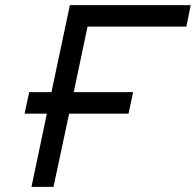

<svg xmlns="http://www.w3.org/2000/svg" viewBox="-20 -730 765 750"><path d="M103 0 163 -286H76L94 -370H181L253 -710H725L708 -626H322L268 -370H500L482 -286H250L189 0Z"/></svg>

Font: Geist Regular
Style: Italic
Weight: 400
Italic angle: -12°
Designer: Basement.studio, Andrés Briganti, Mateo Zaragoza
Foundry: Basement.studio, Vercel, Andrés Briganti, Guido Ferreyra, Mateo Zaragoza
Version: Version 1.500; ttfautohint (v1.8.4.7-5d5b)